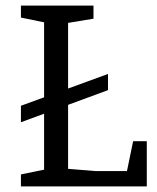

<svg xmlns="http://www.w3.org/2000/svg" viewBox="-20 -668 563 688"><path d="M55 -230V-289L367 -403V-345ZM55 0V-43L138 -60V-588L55 -605V-648H315V-601L224 -586V-63L322 -55H435L457 -162H506V0Z"/></svg>

Font: Faustina Light
Style: Regular
Weight: 400
Version: Version 1.200